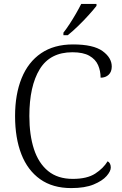

<svg xmlns="http://www.w3.org/2000/svg" viewBox="-20 -951 625 981"><path d="M344 10Q249 10 185 -35.5Q121 -81 89 -163.5Q57 -246 57 -358Q57 -469 90.5 -551.5Q124 -634 190 -679Q256 -724 353 -724Q457 -724 504 -690Q551 -656 551 -611Q551 -584 535 -569Q519 -554 494 -554Q494 -589 481 -618.5Q468 -648 436.5 -666Q405 -684 350 -684Q236 -684 183 -597.5Q130 -511 130 -358Q130 -261 153.5 -189Q177 -117 226 -77Q275 -37 352 -37Q425 -37 466.5 -64Q508 -91 530 -127Q546 -118 546 -95Q546 -76 524.5 -51.5Q503 -27 458.5 -8.5Q414 10 344 10ZM304 -784Q319 -803 336 -829Q353 -855 368.5 -882Q384 -909 395 -931H473V-921Q460 -904 434 -875Q408 -846 378.5 -817.5Q349 -789 326 -771H304Z"/></svg>

Font: Noto Serif Gurmukhi Light
Style: Regular
Weight: 300
Designer: Vaibhav Singh and the Monotype Design Team
Foundry: Monotype Imaging Inc.
Version: Version 2.004; ttfautohint (v1.8.4.7-5d5b)